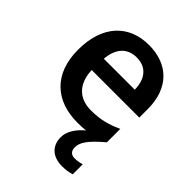

<svg xmlns="http://www.w3.org/2000/svg" viewBox="-220 -671 1022 1022"><g transform="rotate(45 290.5 -160.0)"><path d="M404 113C404 76 426 41 506 -27V-128C447 -101 396 -87 326 -87C234 -87 180 -144 177 -242H535V-306C535 -461 445 -552 299 -552C149 -552 49 -452 49 -267C49 -82 161 10 320 10C343 10 364 9 383 7C344 39 313 82 313 127C313 191 354 232 427 232C457 232 478 228 498 222V147C486 150 467 155 445 155C420 155 404 141 404 113ZM299 -459C376 -459 412 -405 413 -330H180C187 -415 231 -459 299 -459Z"/></g></svg>

Font: Noto Sans Telugu SemiBold
Style: Regular
Weight: 600
Designer: Jelle Bosma - Monotype Design Team
Foundry: Monotype Imaging Inc.
Version: Version 2.005